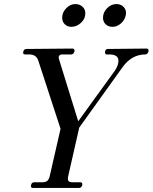

<svg xmlns="http://www.w3.org/2000/svg" viewBox="-20 -925 751 945"><path d="M331 -793Q312 -793 299 -805.5Q286 -818 286 -838Q286 -864 306 -884.5Q326 -905 350 -905Q372 -905 386 -892Q400 -879 400 -860Q400 -832 378.5 -812.5Q357 -793 331 -793ZM534 -793Q513 -793 500 -805.5Q487 -818 487 -838Q487 -864 507 -884.5Q527 -905 553 -905Q577 -905 590.5 -888.5Q604 -872 599 -850Q594 -826 575 -809.5Q556 -793 534 -793ZM143 0Q129 0 133 -14Q135 -28 150 -28H191Q217 -28 224 -55L278 -291L168 -628Q158 -657 124 -657H105Q90 -657 95 -672Q98 -684 111 -684L336 -686Q347 -686 347 -675Q347 -669 342 -663Q337 -657 330 -657H286Q276 -657 271.5 -651Q267 -645 270 -635L365 -328L546 -578Q563 -604 563 -626Q563 -657 518 -657H505Q497 -657 497 -667Q497 -684 511 -684L701 -686Q713 -686 711 -672Q706 -657 695 -657Q628 -657 583 -594L370 -297L315 -55Q314 -52 314 -46Q314 -28 334 -28H375Q387 -28 385 -14Q381 0 369 0Z"/></svg>

Font: HK Venetian
Style: Italic
Weight: 400
Italic angle: -12°
Version: Version 1.000;PS 001.000;hotconv 1.0.88;makeotf.lib2.5.64775